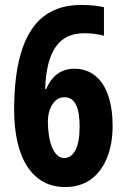

<svg xmlns="http://www.w3.org/2000/svg" viewBox="-20 -744 509 774"><path d="M37 -302Q37 -373 45 -436Q53 -499 71.5 -552Q90 -605 121 -643.5Q152 -682 198.5 -703Q245 -724 308 -724Q332 -724 355 -722Q378 -720 399 -715V-600Q381 -605 361 -607.5Q341 -610 319 -610Q281 -610 252.5 -596.5Q224 -583 204.5 -555Q185 -527 174.5 -485Q164 -443 162 -385H166Q178 -412 194 -430Q210 -448 231.5 -457.5Q253 -467 279 -467Q329 -467 364 -438.5Q399 -410 416.5 -358Q434 -306 434 -237Q434 -164 411.5 -108Q389 -52 346.5 -21Q304 10 242 10Q193 10 155 -11Q117 -32 90.5 -72Q64 -112 50.5 -170.5Q37 -229 37 -302ZM239 -107Q267 -107 284 -138.5Q301 -170 301 -234Q301 -293 286 -322.5Q271 -352 240 -352Q219 -352 204 -338.5Q189 -325 181 -302.5Q173 -280 173 -253Q173 -226 177 -199.5Q181 -173 189 -152.5Q197 -132 209.5 -119.5Q222 -107 239 -107Z"/></svg>

Font: Noto Sans Khmer ExtraCondensed
Style: Bold
Weight: 700
Width: 2
Designer: Danh Hong and the Monotype Design Team
Foundry: Monotype Imaging Inc.
Version: Version 2.004